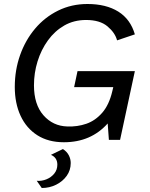

<svg xmlns="http://www.w3.org/2000/svg" viewBox="-20 -700 752 961"><path d="M300 12Q222 12 167 -23Q112 -58 83 -120.5Q54 -183 54 -265Q54 -349 80.5 -424Q107 -499 155.5 -556.5Q204 -614 271 -647Q338 -680 418 -680Q511 -680 572 -642Q633 -604 655 -528L566 -498Q556 -536 518 -568Q480 -600 411 -600Q350 -600 302 -572.5Q254 -545 220 -498Q186 -451 168 -393Q150 -335 150 -273Q150 -177 197.5 -123Q245 -69 317 -67Q367 -65 412 -80.5Q457 -96 491.5 -135.5Q526 -175 542 -243L547 -264H351L368 -344H655L581 0H525L519 -82Q435 12 300 12ZM189 241 164 205Q189 207 212.5 197.5Q236 188 251.5 169Q267 150 267 124Q267 89 235 75L295 46Q315 59 324.5 77.5Q334 96 334 116Q334 152 314 180Q294 208 261 224.5Q228 241 189 241Z"/></svg>

Font: Atkinson Hyperlegible
Style: Italic
Weight: 400
Italic angle: -12°
Designer: Elliott Scott, Megan Eiswerth, Linus Boman, Theodore Petrosky
Foundry: Braille Institute
Version: Version 1.006; ttfautohint (v1.8.3)